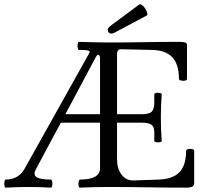

<svg xmlns="http://www.w3.org/2000/svg" viewBox="-21 -858 951 881"><path d="M5 3Q1 3 -0.5 -6Q-2 -15 -0.5 -24.5Q1 -34 5 -34Q34 -34 56 -46.5Q78 -59 92 -84L389 -615Q394 -623 383.5 -626Q373 -629 341 -629Q337 -629 335.5 -638.5Q334 -648 335.5 -657Q337 -666 341 -666Q376 -665 410 -664Q444 -663 477 -663Q558 -663 639 -664.5Q720 -666 802 -666Q820 -666 828.5 -663Q837 -660 837 -653V-496Q837 -490 828 -488Q819 -486 809.5 -488.5Q800 -491 800 -496Q800 -563 769.5 -595.5Q739 -628 674 -629L536 -632Q516 -633 516 -609V-128Q516 -84 537 -56.5Q558 -29 592 -30L707 -34Q772 -36 802.5 -68Q833 -100 833 -166Q833 -172 842.5 -174Q852 -176 861 -174Q870 -172 870 -166V-18Q870 -7 861.5 -2Q853 3 834 3Q745 3 655.5 1.5Q566 0 477 0Q412 0 346 3Q341 3 339.5 -6Q338 -15 340 -24.5Q342 -34 346 -34Q438 -34 438 -86V-590Q438 -602 432 -606Q426 -610 418 -595L279 -334H630Q664 -334 675.5 -346Q687 -358 687 -389V-425Q687 -430 695.5 -431.5Q704 -433 712.5 -431.5Q721 -430 721 -425Q719 -398 718 -371.5Q717 -345 717 -318Q717 -292 718 -265Q719 -238 721 -211Q721 -207 712.5 -205.5Q704 -204 695.5 -205.5Q687 -207 687 -211V-251Q687 -277 673.5 -286Q660 -295 630 -295H258L144 -82Q130 -57 146.5 -45.5Q163 -34 212 -34Q217 -34 218.5 -24.5Q220 -15 218.5 -6Q217 3 212 3Q161 0 109 0Q58 0 5 3ZM490 -704Q477 -704 474 -716Q471 -728 484 -738L616 -836Q622 -841 630.5 -835Q639 -829 645.5 -818.5Q652 -808 654.5 -798.5Q657 -789 651 -786L506 -709Q502 -707 498 -705.5Q494 -704 490 -704Z"/></svg>

Font: Junicode VF
Style: Regular
Weight: 400
Designer: Peter S. Baker
Version: Version 2.213